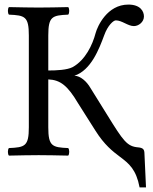

<svg xmlns="http://www.w3.org/2000/svg" viewBox="-20 -678 669 839"><path d="M584 -34C535 -38 519 -62 449 -175L375 -294C359 -322 331 -347 305 -347C378 -371 413 -464 435 -523C451 -568 476 -589 486 -589C513 -589 539 -564 565 -564C586 -564 609 -582 609 -606C609 -629 593 -658 541 -658C448 -658 406 -563 398 -534C384 -481 353 -416 298 -385C273 -372 227 -370 191 -370V-523C191 -606 208 -611 278 -614C284 -620 284 -641 278 -647C234 -646 187 -645 148 -645C115 -645 66 -646 19 -647C13 -641 13 -620 19 -614C89 -611 106 -606 106 -523V-122C106 -39 89 -34 19 -31C13 -25 13 -4 19 2C64 1 113 0 149 0C185 0 233 1 278 2C284 -4 284 -25 278 -31C208 -34 191 -39 191 -122V-331C244 -329 276 -303 321 -227L397 -107C436 -45 472 -17 504 7C544 37 575 62 590 141H618L611 -11C610 -25 605 -32 584 -34Z"/></svg>

Font: Libertinus Serif
Style: Regular
Weight: 400
Designer: Philipp H. Poll, Khaled Hosny
Foundry: Caleb Maclennan
Version: Version 7.050;RELEASE